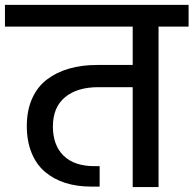

<svg xmlns="http://www.w3.org/2000/svg" viewBox="-44 -760 786 780"><path d="M-23.9 -651.9V-740.2H722.2V-651.9H600.1V0H495.1V-405.8H355Q269.5 -405.8 220.2 -365Q170.9 -324.2 170.9 -246.1Q170.9 -169.9 214.4 -127.4Q257.8 -85 339.8 -85H360.8V-2H325.2Q268.1 -2 220.9 -17.1Q173.8 -32.2 138.7 -62Q103.5 -91.8 84.2 -139.4Q64.9 -187 64.9 -248Q64.9 -311 86.4 -359.4Q107.9 -407.7 147 -437.3Q186 -466.8 237.1 -481.4Q288.1 -496.1 350.1 -496.1H495.1V-651.9Z"/></svg>

Font: SVN-Poppins Medium
Style: Regular
Weight: 500
Designer: Ninad Kale (Devanagari), Jonny Pinhorn (Latin)
Foundry: Indian Type Foundry
Version: Version 3.002 2017